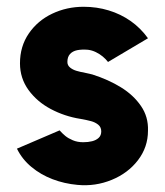

<svg xmlns="http://www.w3.org/2000/svg" viewBox="-20 -537 487 567"><path d="M209 9Q170 5.5 135.2 -7.8Q100.5 -21 73 -43.8Q45.5 -66.5 30 -98L156 -152Q156 -152 156.2 -151.8Q156.5 -151.5 156.5 -151.5Q164.5 -142.5 173 -135.5Q181.5 -128.5 195 -122.8Q208.5 -117 226 -117Q240.5 -117 252.2 -120Q264 -123 271.5 -130Q279 -137 279 -149Q279 -161.5 270 -168.8Q261 -176 249 -179.2Q237 -182.5 219.5 -185.5Q219 -186 218.2 -186Q217.5 -186 217 -186Q170.5 -193.5 130 -215Q89.5 -236.5 64.2 -271.2Q39 -306 39 -350Q39 -400 65 -438Q91 -476 134 -496.5Q177 -517 227 -517Q266 -517 301.2 -506.2Q336.5 -495.5 366 -474.8Q395.5 -454 417 -424L299 -354Q292.5 -362.5 283.5 -370Q274.5 -377.5 263.2 -383Q252 -388.5 240 -390Q221.5 -391.5 208 -388.8Q194.5 -386 186.8 -377.5Q179 -369 179 -354Q179 -344 187 -337.5Q195 -331 206 -327.8Q217 -324.5 233.5 -321.5Q239 -320.5 244 -319.2Q249 -318 253 -317Q300 -302 337 -279.2Q374 -256.5 396.2 -224.2Q418.5 -192 417 -151Q417 -102.5 387.5 -64Q358 -25.5 309.8 -5.8Q261.5 14 209 9Z"/></svg>

Font: Urbanist
Style: Regular
Weight: 400
Designer: Corey Hu
Foundry: Corey Hu
Version: Version 1.2; befe77262ef67d88f1d94aa3d2e49ef1327b4483